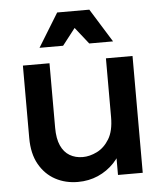

<svg xmlns="http://www.w3.org/2000/svg" viewBox="-53 -766 701 827"><g transform="rotate(-5 298.0 -352.5)"><path d="M532 -505V0H425V-129L454 -127Q438 -83 408 -51.5Q378 -20 338 -2.5Q298 15 251 15Q197 15 153.5 -8.5Q110 -32 84 -78Q58 -124 58 -192V-505H173V-226Q173 -179 186.5 -149Q200 -119 224.5 -104.5Q249 -90 281 -90Q311 -90 342.5 -105.5Q374 -121 395.5 -156Q417 -191 417 -251V-505ZM136 -575 225 -720H364L454 -575H351L294 -647L238 -575Z"/></g></svg>

Font: Fustat
Style: Bold
Weight: 700
Designer: Mohamed Gaber, Khaled Hosny, Laura Garcia Mut
Foundry: Kief Type Foundry, Alif Type Foundry, Hard Type Foundry
Version: Version 1.007